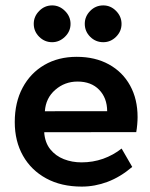

<svg xmlns="http://www.w3.org/2000/svg" viewBox="-20 -679 562 718"><path d="M474.5 -54.8Q430 -17 382.4 0.9Q334.8 18.8 285.8 18.8Q209 18.8 152.9 -11.8Q96.8 -42.2 66 -96.6Q35.2 -151 35.2 -222.5Q35.2 -296 64.5 -350.9Q93.8 -405.8 145.9 -436.1Q198 -466.5 266.8 -466.5Q336 -466.5 387.2 -438.2Q438.5 -410 466.5 -359.2Q494.5 -308.5 494.5 -241Q494.5 -229 493.2 -213.9Q492 -198.8 489.5 -185L145.2 -184.5Q148 -145.5 168.1 -120.6Q188.2 -95.8 218.8 -83.8Q249.2 -71.8 285 -71.8Q327.2 -71.8 365.4 -85.2Q403.5 -98.8 434.8 -123.5ZM380.8 -263.2Q380.5 -312.5 350.9 -343.2Q321.2 -374 270 -374Q222.2 -374 186.8 -343.2Q151.2 -312.5 147.8 -263ZM366.2 -658.8Q393.8 -658.8 414.1 -638.1Q434.5 -617.5 434.5 -589.6Q434.5 -561.8 414.1 -541.5Q393.8 -521.2 366.2 -521.2Q337.5 -521.2 317.2 -541.5Q297 -561.8 297 -590Q297 -617.5 317.2 -638.1Q337.5 -658.8 366.2 -658.8ZM175.2 -658.8Q202.2 -658.8 223 -638.1Q243.8 -617.5 243.8 -589.6Q243.8 -561.8 222.9 -541.5Q202 -521.2 175 -521.2Q146.8 -521.2 126.5 -541.5Q106.2 -561.8 106.2 -590Q106.2 -617.5 126.6 -638.1Q146.9 -658.8 175.2 -658.8Z"/></svg>

Font: Podkova VF Beta
Style: Regular
Weight: 400
Designer: Ilya Yudin
Foundry: Cyreal (www.cyreal.org)
Version: Version 2.100